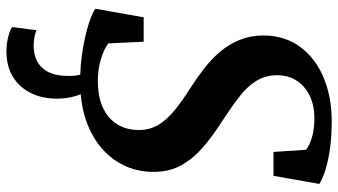

<svg xmlns="http://www.w3.org/2000/svg" viewBox="-242 -550 1026 582"><g transform="rotate(90 271.0 -259.0)"><path d="M225.5 11Q176 11 130.2 3.2Q84.5 -4.5 51.2 -15.2Q18 -26 6.5 -35L32.5 -181.5H106.5L111.5 -74.5Q129.5 -60.5 160.5 -51.5Q191.5 -42.5 225.5 -42.5Q258.5 -42.5 285.5 -50.2Q312.5 -58 332 -73.5Q351.5 -89 362.5 -111.8Q373.5 -134.5 374 -163.5Q375 -197.5 359.5 -224.2Q344 -251 315.2 -274.5Q286.5 -298 247 -323Q216.5 -342.5 188 -364.5Q159.5 -386.5 137 -413Q114.5 -439.5 101.2 -471.8Q88 -504 87.5 -543Q87.5 -609 122 -655.8Q156.5 -702.5 215.5 -727Q274.5 -751.5 346.5 -751.5Q396.5 -751.5 434.2 -745.8Q472 -740 497.8 -731.5Q523.5 -723 537.5 -714L513 -575H440.5L434 -673.5Q419 -685.5 394.2 -692.2Q369.5 -699 337 -699Q301.5 -699 272.5 -685.8Q243.5 -672.5 226 -647.5Q208.5 -622.5 208 -587Q208 -550.5 225.2 -522.8Q242.5 -495 273.8 -471Q305 -447 346.5 -420Q386 -395 421.2 -365.8Q456.5 -336.5 478.8 -299.2Q501 -262 501 -212.5Q501.5 -149.5 468.5 -98.8Q435.5 -48 374 -18.5Q312.5 11 225.5 11ZM228 -15 254.5 -13Q264 1 271.5 26.2Q279 51.5 279 81.5Q279 126 262 160.5Q245 195 213 214.8Q181 234.5 135 234.5Q115.5 234.5 94.8 229.8Q74 225 62 217.5L71.5 143Q77.5 146.5 90.8 149.2Q104 152 118 152Q160.5 152 184.8 127Q209 102 210 53Q211 28.5 207 13.2Q203 -2 199.5 -13Z"/></g></svg>

Font: Merriweather 28pt SemiBold
Style: Italic
Weight: 600
Italic angle: -7.8°
Version: Version 2.101